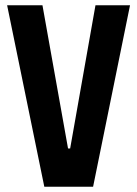

<svg xmlns="http://www.w3.org/2000/svg" viewBox="-20 -708 520 728"><path d="M148 0 7 -688H141L238 -145H246L342 -688H473L333 0Z"/></svg>

Font: Saira Condensed
Style: Bold
Weight: 700
Width: 3
Designer: Hector Gatti with collaboration of the Omnibus-Type team
Foundry: Omnibus-Type
Version: Version 1.101